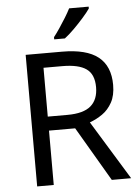

<svg xmlns="http://www.w3.org/2000/svg" viewBox="-62 -991 745 1038"><g transform="rotate(-5 311.0 -472.0)"><path d="M294 -714Q427 -714 490.5 -663.5Q554 -613 554 -511Q554 -454 533 -416Q512 -378 479.5 -355.5Q447 -333 411 -320L607 0H502L329 -295H187V0H97V-714ZM289 -636H187V-371H294Q381 -371 421 -405.5Q461 -440 461 -507Q461 -577 419 -606.5Q377 -636 289 -636ZM459 -934Q447 -916 422 -887.5Q397 -859 368.5 -830.5Q340 -802 316 -784H258V-796Q273 -815 290.5 -841Q308 -867 325 -894.5Q342 -922 353 -944H459Z"/></g></svg>

Font: Noto Sans Tirhuta
Style: Regular
Weight: 400
Designer: Monotype Design Team
Foundry: Monotype Imaging Inc.
Version: Version 2.003; ttfautohint (v1.8.4.7-5d5b)